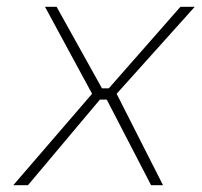

<svg xmlns="http://www.w3.org/2000/svg" viewBox="-20 -543 591 563"><path d="M19 0 250 -268 112 -523H146L279 -284H299L509 -523H551L322 -268L458 0H423L293 -251H273L62 0Z"/></svg>

Font: Tomorrow ExtraLight
Style: Italic
Weight: 275
Italic angle: -10°
Designer: Tony de Marco, Monica Rizzolli
Foundry: Just in Type
Version: Version 2.002